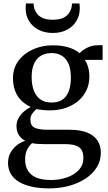

<svg xmlns="http://www.w3.org/2000/svg" viewBox="-20 -810 614 1089"><path d="M257.5 258.5Q204 258.5 160.8 249Q117.5 239.5 87.2 221.2Q57 203 41.2 176Q25.5 149 25.5 114Q25.5 83 38.5 58Q51.5 33 73.8 15.2Q96 -2.5 123 -11.5Q99.5 -24 86.5 -44.5Q73.5 -65 73.5 -95.5Q73.5 -118.5 84.8 -139.2Q96 -160 114.5 -176.5Q133 -193 154.5 -203.5Q102.5 -227.5 78 -269.2Q53.5 -311 53.5 -365.5Q53.5 -424 85.5 -466.2Q117.5 -508.5 169 -530.8Q220.5 -553 278 -553Q330.5 -553 369 -541Q407.5 -529 432 -508Q443.5 -523 472.2 -538.2Q501 -553.5 535 -553.5H562V-470.5H461Q468.5 -460 474.2 -445.5Q480 -431 483.5 -413.8Q487 -396.5 487 -377.5Q487 -318.5 457.2 -275Q427.5 -231.5 377.2 -207.8Q327 -184 264 -184Q244 -184 224.2 -186Q204.5 -188 187.5 -191.5Q174 -181 163.2 -166Q152.5 -151 152.5 -131Q152.5 -97.5 176 -85.8Q199.5 -74 255 -74H375.5Q435.5 -74 474.8 -58Q514 -42 533 -12.8Q552 16.5 552 56.5Q552 101 529.5 138Q507 175 466.8 202Q426.5 229 373 243.8Q319.5 258.5 257.5 258.5ZM268 211Q318.5 211 360.5 196Q402.5 181 427.8 153.2Q453 125.5 453 86.5Q453 62 444.8 44.2Q436.5 26.5 413.5 17Q390.5 7.5 347.5 7.5H232.5Q211.5 7.5 193.8 6.2Q176 5 162 2Q144.5 17 133.5 39.5Q122.5 62 122.5 96Q122.5 133 138.8 158.8Q155 184.5 187.2 197.8Q219.5 211 268 211ZM271.5 -228.5Q328 -228.5 355 -265Q382 -301.5 382 -370.5Q382 -415.5 369.5 -446.2Q357 -477 332.5 -493Q308 -509 273 -509Q239.5 -509 213.8 -494.8Q188 -480.5 173.8 -450.2Q159.5 -420 159.5 -372Q159.5 -330.5 171.2 -298Q183 -265.5 208 -247Q233 -228.5 271.5 -228.5ZM279.5 -623Q233.5 -623 198.8 -641Q164 -659 144.8 -690.5Q125.5 -722 125.5 -762Q125.5 -769.5 126 -776.8Q126.5 -784 127.5 -790.5H170.5Q170.5 -786.5 171 -781.8Q171.5 -777 172 -772Q176 -753 187.2 -736Q198.5 -719 220.8 -708.5Q243 -698 279.5 -698Q316 -698 338 -708.5Q360 -719 371.5 -736Q383 -753 386.5 -772Q387.5 -777 387.8 -781.8Q388 -786.5 388 -790.5H430.5Q431.5 -784 432 -776.8Q432.5 -769.5 432.5 -762.5Q432.5 -722 413.2 -690.5Q394 -659 359.5 -641Q325 -623 279.5 -623Z"/></svg>

Font: Merriweather 60pt
Style: Regular
Weight: 400
Version: Version 2.100